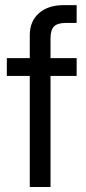

<svg xmlns="http://www.w3.org/2000/svg" viewBox="-20 -748 346 768"><path d="M286.6 -515.6V-444.3H182.1V0H99.1V-444.3H7.3V-515.6H99.1V-607.4Q99.1 -662.6 135.7 -695.1Q172.4 -727.5 234.9 -727.5H286.6V-656.2H242.7Q210 -656.2 196 -642.1Q182.1 -627.9 182.1 -594.7V-515.6Z"/></svg>

Font: Inter Display
Style: Regular
Weight: 400
Designer: Rasmus Andersson
Foundry: rsms
Version: Version 4.001;git-9221beed3